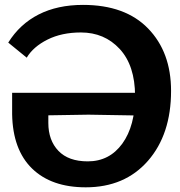

<svg xmlns="http://www.w3.org/2000/svg" viewBox="-20 -762 746 796"><path d="M14.2 -585.4Q62 -662.1 140.1 -701.9Q218.3 -741.7 324.2 -741.7Q499.3 -741.7 594.2 -643.7Q689.2 -545.7 689.2 -385.3Q689.2 -204.8 593.3 -95.1Q497.3 14.6 335.4 14.6Q193.1 14.6 113 -63.2Q33 -141.1 30.3 -288.1V-377.4H562.5V-283L346.9 -286.6L180.4 -283.9V-252.4Q180.4 -180.2 222.2 -136.6Q263.9 -93 343.8 -93Q433.8 -93 487.2 -166.7Q540.5 -240.5 540 -364.7Q539.6 -490.5 476.3 -559Q413.1 -627.4 315.4 -627.4Q235.8 -627.4 176.8 -597.8Q117.7 -568.1 90.8 -522.9Z"/></svg>

Font: RobotoFlex
Style: Regular
Weight: 400
Designer: Berlow after Robertson
Foundry: Google
Version: Version 2.136